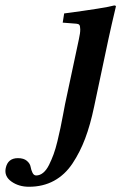

<svg xmlns="http://www.w3.org/2000/svg" viewBox="-118 -467 451 714"><path d="M285.2 -321.3 231.9 -69.8Q217.8 -2.4 198.7 48.1Q179.7 98.6 151.6 140.9Q123.5 183.1 82.8 205.3Q42 227.5 -10.3 227.5Q-48.3 227.5 -75.7 208Q-103 188.5 -96.7 158.2Q-88.9 121.1 -51.3 121.1Q-29.8 121.1 -18.1 131.1Q-6.3 141.1 -4.2 153.3Q-2 165.5 2.9 175.5Q7.8 185.5 16.6 185.5Q30.3 185.5 42.5 175.5Q54.7 165.5 64.2 146.5Q73.7 127.4 81.3 106.7Q88.9 85.9 95.7 57.6Q102.5 29.3 106.9 8.3Q111.3 -12.7 116.5 -40.5Q121.6 -68.4 124 -80.1L175.3 -320.8Q180.7 -344.7 180.4 -357.9Q180.2 -371.1 176.8 -374.8Q173.3 -378.4 165.5 -378.9L115.2 -382.8L120.6 -417Q274.9 -437.5 307.1 -446.8Q309.1 -446.8 311.3 -445.8Q313.5 -444.8 313 -442.9Q295.9 -371.1 285.2 -321.3Z"/></svg>

Font: Linux Libertine Slanted
Style: Semibold Slanted
Weight: 600
Designer: Philipp H. Poll
Foundry: Philipp H. Poll
Version: Version 5.1.1